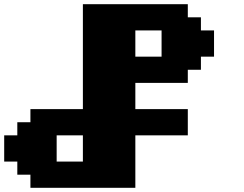

<svg xmlns="http://www.w3.org/2000/svg" viewBox="-20 -895 1165 915"><path d="M125 0H625V-250H875V-375H625V-500H875V-562.5H937.5V-625H1000V-750H937.5V-812.5H875V-875H375V-375H125V-312.5H62.5V-250H0V-125H62.5V-62.5H125ZM375 -125H250V-250H375ZM750 -625H625V-750H750Z"/></svg>

Font: Faithful 32x
Style: Bold
Weight: 400
Foundry: Faithful Resource Pack
Version: Version 1.0; January 27, 2023